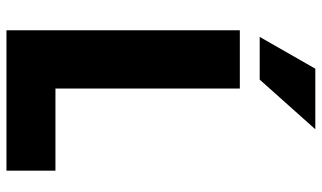

<svg xmlns="http://www.w3.org/2000/svg" viewBox="-216 -756 973 580"><g transform="rotate(90 270.0 -466.5)"><path d="M72 0V-705H248V-148H496V0ZM92 -765 188 -933H371L221 -765Z"/></g></svg>

Font: Nunito Sans 7pt Condensed Black
Style: Regular
Weight: 900
Width: 3
Designer: Vernon Adams
Foundry: Vernon Adams
Version: Version 3.101;gftools[0.9.27]